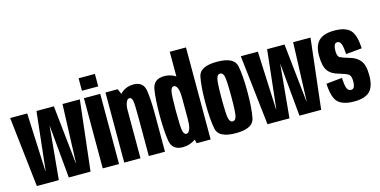

<svg xmlns="http://www.w3.org/2000/svg" viewBox="-76 -1181 3130 1582"><g transform="rotate(-15 1489.0 -390.5)"><path d="M78.5 0H266L309 -456.5L351 0H536.5L605.5 -598H457.5L439 -100.5H437L384 -598H235.5L180.5 -100.5H178.5L156.5 -598H11Z M640.5 0H779.5V-598.5H640.5ZM640.5 -768.5V-662H779.5V-768.5Z M824 0H962.5V-517L928.5 -598H824ZM1033.5 0H1171.5V-330.5Q1171.5 -436 1160.2 -519.2Q1149 -602.5 1063 -602.5Q988.5 -602.5 941 -546Q893.5 -489.5 893.5 -407L961.5 -392.5Q961.5 -444 972.5 -473Q983.5 -502 1002.5 -502Q1021.5 -502 1027.5 -471.8Q1033.5 -441.5 1033.5 -338.5Z M1442 0H1561V-785H1422.5V-75.5ZM1325 2.5Q1387 2.5 1437.5 -35.2Q1488 -73 1488 -147.5L1422 -203.5Q1422 -151 1410.8 -123.8Q1399.5 -96.5 1381 -96.5Q1360.5 -96.5 1352.8 -129.8Q1345 -163 1345 -300Q1345 -436 1352.8 -469.2Q1360.5 -502.5 1381 -502.5Q1399.5 -502.5 1410.8 -475.8Q1422 -449 1422 -398L1488 -451.5Q1488 -526 1437.5 -564.5Q1387 -603 1325 -603Q1233.5 -603 1220 -517.2Q1206.5 -431.5 1206.5 -300Q1206.5 -169 1220 -83.2Q1233.5 2.5 1325 2.5Z M1776 4Q1922 4 1938.8 -77.5Q1955.5 -159 1955.5 -300.5Q1955.5 -442.5 1938.8 -523.8Q1922 -605 1776 -605Q1630.5 -605 1613.8 -523.8Q1597 -442.5 1597 -300.5Q1597 -159 1613.8 -77.5Q1630.5 4 1776 4ZM1776 -96.5Q1753.5 -96.5 1744.5 -129.5Q1735.5 -162.5 1735.5 -300Q1735.5 -438.5 1744.5 -471.5Q1753.5 -504.5 1776 -504.5Q1799 -504.5 1808 -471.5Q1817 -438.5 1817 -300Q1817 -162.5 1808 -129.5Q1799 -96.5 1776 -96.5Z M2046 0H2233.5L2276.5 -456.5L2318.5 0H2504L2573 -598H2425L2406.5 -100.5H2404.5L2351.5 -598H2203L2148 -100.5H2146L2124 -598H1978.5Z M2784.5 4Q2877.5 4 2919 -36.2Q2960.5 -76.5 2960.5 -174Q2960.5 -262 2928 -300.8Q2895.5 -339.5 2837 -354Q2786 -369 2764.2 -380Q2742.5 -391 2742.5 -437Q2742.5 -468 2749.8 -486Q2757 -504 2777 -504Q2798.5 -504 2808.5 -476Q2818.5 -448 2821.5 -390.5L2957.5 -403.5Q2952 -522 2910 -562.5Q2868 -603 2777.5 -603Q2686 -603 2644 -562.5Q2602 -522 2602 -435.5Q2602 -347.5 2630 -307.2Q2658 -267 2721 -250.5Q2774 -235 2797 -221.8Q2820 -208.5 2820 -160Q2820 -129.5 2812.2 -112.2Q2804.5 -95 2785 -95Q2761.5 -95 2751 -119.5Q2740.5 -144 2737.5 -210L2601.5 -196.5Q2607.5 -74 2650.8 -35Q2694 4 2784.5 4Z"/></g></svg>

Font: Anybody ExtraCondensed
Style: Bold
Weight: 700
Width: 2
Version: Version 1.113;gftools[0.9.25]